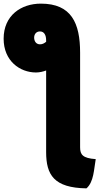

<svg xmlns="http://www.w3.org/2000/svg" viewBox="-89 -825 547 1057"><path d="M165 12V-437C149 -431 129 -426 109 -426C21 -426 -69 -489 -69 -612C-69 -740 27 -805 136 -805C304 -805 352 -698 352 -535V-14C352 26 366 46 438 51C428 106 428 176 387 212C208 209 165 138 165 12ZM131 -581C144 -581 154 -586 165 -595V-603C165 -632 154 -652 131 -652C110 -652 99 -636 99 -618C99 -598 110 -581 131 -581Z"/></svg>

Font: Repo Black
Style: Regular
Weight: 900
Designer: Stefan Peev
Foundry: Context Ltd
Version: Version 1.502